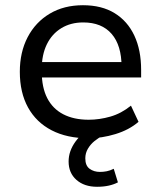

<svg xmlns="http://www.w3.org/2000/svg" viewBox="-20 -521 614 736"><path d="M319 9Q237 9 178 -21.5Q119 -52 87.5 -109Q56 -166 56 -246Q56 -321 86 -378.5Q116 -436 170.5 -468.5Q225 -501 298 -501Q370 -501 419.5 -470.5Q469 -440 495 -384.5Q521 -329 521 -253V-224H121V-283H464L446 -265Q446 -347 408 -391Q370 -435 299 -435Q251 -435 215 -413Q179 -391 159.5 -351Q140 -311 140 -256V-247Q140 -186 161 -145Q182 -104 222.5 -83Q263 -62 320 -62Q361 -62 403 -74Q445 -86 482 -116L511 -54Q475 -23 422.5 -7Q370 9 319 9ZM352 195Q303 195 273 168.5Q243 142 243 98Q243 58 269.5 21.5Q296 -15 341 -37L373 0Q358 7 342.5 19.5Q327 32 317 49Q307 66 307 86Q307 114 323.5 126Q340 138 363 138Q376 138 389 135.5Q402 133 416 126L432 178Q417 186 397 190.5Q377 195 352 195Z"/></svg>

Font: Nunito Sans 9pt
Style: Regular
Weight: 400
Version: Version 3.101;gftools[0.9.27]